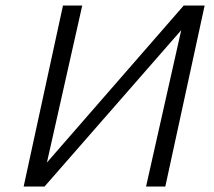

<svg xmlns="http://www.w3.org/2000/svg" viewBox="-20 -678 778 698"><path d="M98 0 106 -36 648 -658H692L684 -620L142 0ZM66 0 209 -658H279L131 0ZM511 0 659 -658H724L581 0Z"/></svg>

Font: Ysabeau Infant
Style: Italic
Weight: 400
Italic angle: -12°
Designer: Christian Thalmann (Catharsis Fonts)
Version: Version 2.001;gftools[0.9.30]; featfreeze: ss01,ss02,lnum